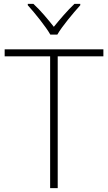

<svg xmlns="http://www.w3.org/2000/svg" viewBox="-20 -968 555 988"><path d="M239 -790H275C299 -832 356 -900 393 -941V-948H363C327 -914 287 -867 257 -830C228 -867 189 -914 152 -948H123V-941C160 -900 215 -832 239 -790ZM277 0V-678H512V-714H4V-678H238V0Z"/></svg>

Font: Noto Sans Sinhala ExtraLight
Style: Regular
Weight: 200
Designer: Jelle Bosma - Monotype Design Team
Foundry: Monotype Imaging Inc.
Version: Version 2.006